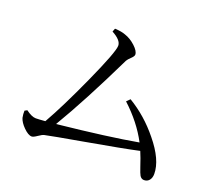

<svg xmlns="http://www.w3.org/2000/svg" viewBox="-115 -846 1085 976"><g transform="rotate(20 427.5 -357.5)"><path d="M751 -21Q737 -21 728 -35Q722 -45 711 -78Q696 -124 683 -154Q602 -136 392 -99Q238 -72 197 -63Q187 -61 167.5 -47.5Q148 -34 139 -34Q120 -34 94 -60Q70 -84 63 -107Q59 -127 60 -145L73 -152Q105 -128 127 -128Q142 -128 178 -131Q237 -235 314 -405Q395 -584 395 -618Q395 -648 343 -676L350 -694Q387 -692 407 -684Q438 -674 465 -649Q492 -624 492 -605Q492 -596 477 -582Q463 -569 458 -560Q333 -302 234 -136Q509 -165 665 -193Q616 -286 529 -366L547 -384Q640 -328 711 -240Q790 -144 790 -68Q790 -47 779.5 -34Q769 -21 751 -21Z"/></g></svg>

Font: Cactus Classical Serif
Style: Regular
Weight: 400
Designer: Henry Chan (via Glyphwiki)、田海東、宇文滿月
Foundry: Moonlit Owen
Version: Version 1.000